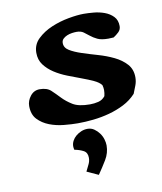

<svg xmlns="http://www.w3.org/2000/svg" viewBox="-75 -474 637 755"><g transform="rotate(-10 244.0 -96.0)"><path d="M310 -413Q327 -413 349.5 -411Q372 -409 392.5 -401.5Q413 -394 427 -379.5Q441 -365 441 -341Q441 -327 431 -317.5Q421 -308 410 -301L389 -300Q361 -300 345.5 -307.5Q330 -315 319 -324Q308 -333 297.5 -340.5Q287 -348 270 -348Q262 -348 251.5 -346.5Q241 -345 231.5 -341Q222 -337 215.5 -330.5Q209 -324 209 -314Q209 -295 228 -283.5Q247 -272 276 -262.5Q305 -253 338 -243.5Q371 -234 400 -220Q429 -206 448 -185Q467 -164 467 -132Q467 -115 461 -99.5Q455 -84 449 -69Q428 -46 399.5 -31.5Q371 -17 339.5 -8.5Q308 0 275.5 3.5Q243 7 213 7Q189 7 158 4Q127 1 100 -9.5Q73 -20 54.5 -39.5Q36 -59 36 -93Q36 -114 50.5 -132.5Q65 -151 88 -151Q117 -151 132.5 -136.5Q148 -122 164.5 -104.5Q181 -87 204.5 -72.5Q228 -58 273 -58Q290 -58 306.5 -62Q323 -66 334 -80Q337 -92 337 -104Q337 -113 334 -124Q325 -136 304.5 -145.5Q284 -155 258 -164.5Q232 -174 204 -185Q176 -196 153 -211Q130 -226 115 -246Q100 -266 100 -294Q100 -327 123.5 -349.5Q147 -372 180 -386Q213 -400 249 -406.5Q285 -413 310 -413ZM213 200Q219 187 225.5 174.5Q232 162 232 148Q232 127 217 119Q202 111 181 107Q179 99 179 93Q179 82 184.5 71.5Q190 61 199.5 53Q209 45 221 40Q233 35 246 35Q261 35 272.5 43Q284 51 292.5 62.5Q301 74 305 87.5Q309 101 309 112Q309 142 293 168.5Q277 195 259 221Z"/></g></svg>

Font: CAT Altenglisch
Style: Regular
Weight: 400
Designer: Peter Wiegel
Foundry: Peter Wiegel, CAT Fonts
Version: Version 1.000